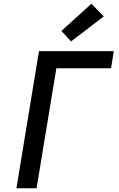

<svg xmlns="http://www.w3.org/2000/svg" viewBox="-20 -1009 640 1029"><path d="M68 0 189 -735H590L575 -643H282L176 0ZM361 -787 309 -843 470 -989 536 -921Z"/></svg>

Font: Iosevka SmBd Ex Obl
Style: Regular
Weight: 600
Width: 7
Italic angle: -9°
Monospace: yes
Designer: Belleve Invis
Foundry: Belleve Invis
Version: Version 32.5.0; ttfautohint (v1.8.4)